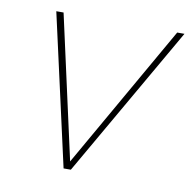

<svg xmlns="http://www.w3.org/2000/svg" viewBox="-63 -562 622 624"><g transform="rotate(10 248.5 -249.5)"><path d="M186 0 74 -499H98L203 -26L473 -499H497L210 0Z"/></g></svg>

Font: DM Sans 20pt Thin
Style: Italic
Weight: 250
Italic angle: -10°
Version: Version 4.004;gftools[0.9.30]